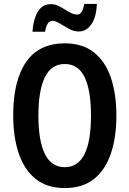

<svg xmlns="http://www.w3.org/2000/svg" viewBox="-20 -945 657 975"><path d="M571 -358Q571 -248 543 -165Q515 -82 457 -36Q399 10 309 10Q219 10 161 -36.5Q103 -83 75 -166.5Q47 -250 47 -359Q47 -535 112.5 -630Q178 -725 309 -725Q399 -725 457 -679Q515 -633 543 -550.5Q571 -468 571 -358ZM175 -358Q175 -230 208 -163Q241 -96 309 -96Q442 -96 442 -358Q442 -487 409.5 -553.5Q377 -620 309 -620Q241 -620 208 -553Q175 -486 175 -358ZM472 -925Q469 -857 443.5 -821Q418 -785 380 -785Q355 -785 330.5 -798.5Q306 -812 284 -825.5Q262 -839 245 -839Q232 -839 222.5 -825Q213 -811 209 -784H145Q147 -820 157 -852Q167 -884 186.5 -904Q206 -924 238 -924Q263 -924 286 -910.5Q309 -897 331 -884Q353 -871 373 -871Q398 -871 408 -925Z"/></svg>

Font: Avrile Sans Condensed SemiBold
Style: Regular
Weight: 600
Width: 3
Designer: Monotype Design Team
Foundry: Monotype Imaging Inc.
Version: Version 2.001;September 10, 2019;FontCreator 11.5.0.2425 64-